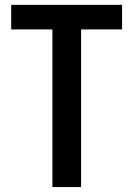

<svg xmlns="http://www.w3.org/2000/svg" viewBox="-20 -758 540 778"><path d="M192.4 0V-638.7H25.4V-738.3H474.6V-638.7H308.6V0Z"/></svg>

Font: GenEi Gothic M SemiBold
Style: Regular
Weight: 500
Designer: o_tamon (Modified); [Source Han Sans]
Ryoko NISHIZUKA  (kana & ideographs); Paul D. Hunt (Latin, Greek & Cyrillic); Wenl
Version: Version 1.1a;Original Version 1.004